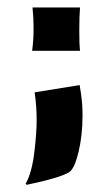

<svg xmlns="http://www.w3.org/2000/svg" viewBox="-20 -357 293 519"><path d="M196.3 -336.9Q194.3 -312.5 194.3 -274.7Q194.3 -236.8 196.3 -219.7H66.9Q70.8 -250 70.8 -279.5Q70.8 -309.1 67.9 -336.9ZM73.7 -107.4 195.3 -127 199.2 -102.1Q203.1 -74.7 203.1 -45.7Q203.1 -16.6 200.2 8.1Q197.3 32.7 192.4 53.7Q181.2 99.6 167 108.4Q143.1 123.5 52.2 142.6L49.3 139.6Q65.9 110.4 72.5 56.9Q79.1 3.4 79.1 -32.5Q79.1 -68.4 73.7 -107.4Z"/></svg>

Font: Hammersmith One
Style: Regular
Weight: 400
Designer: Nicole Fally
Foundry: Nicole Fally
Version: Version 1.003